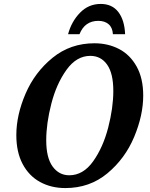

<svg xmlns="http://www.w3.org/2000/svg" viewBox="-20 -945 761 976"><path d="M63 -258Q63 -360 110 -469Q157 -578 247.5 -651.5Q338 -725 460 -725Q529 -725 585 -696Q641 -667 674.5 -607Q708 -547 708 -459Q708 -359 662 -249Q616 -139 526 -64Q436 11 312 11Q240 11 183.5 -20Q127 -51 95 -111.5Q63 -172 63 -258ZM556 -483Q556 -572 524.5 -616.5Q493 -661 439 -661Q369 -661 318 -590Q267 -519 241 -418Q215 -317 215 -232Q215 -143 247.5 -98.5Q280 -54 332 -54Q403 -54 453.5 -125Q504 -196 530 -296.5Q556 -397 556 -483ZM492 -925Q550 -925 581.5 -884Q613 -843 616 -771H554Q552 -805 532 -822Q512 -839 480 -839Q411 -839 384 -771H326Q343 -835 386.5 -880Q430 -925 492 -925Z"/></svg>

Font: Noto Serif Narrow
Style: Bold Italic
Weight: 700
Width: 4
Italic angle: -12°
Designer: Monotype Design Team
Foundry: Monotype Imaging Inc.
Version: Version 1.001